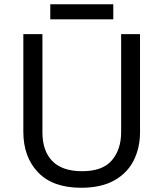

<svg xmlns="http://www.w3.org/2000/svg" viewBox="-20 -875 771 905"><path d="M640 -252Q640 -178 610 -118.5Q580 -59 518.5 -24.5Q457 10 362 10Q229 10 159.5 -62.5Q90 -135 90 -254V-714H180V-251Q180 -164 226.5 -116Q273 -68 367 -68Q464 -68 507.5 -119.5Q551 -171 551 -252V-714H640ZM514 -855V-784H217V-855Z"/></svg>

Font: Noto Sans Adlam Unjoined
Style: Regular
Weight: 400
Designer: Mark Jamra, Neil Patel
Foundry: JamraPatel LLC
Version: Version 3.001